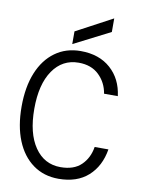

<svg xmlns="http://www.w3.org/2000/svg" viewBox="-100 -992 800 1072"><g transform="rotate(10 300.0 -456.0)"><path d="M307 12Q224 12 162.5 -32.5Q101 -77 68 -158Q35 -239 35 -350Q35 -461 68 -542Q101 -623 162.5 -667.5Q224 -712 307 -712Q412 -712 477 -654Q542 -596 554 -500H476Q466 -562 422.5 -604Q379 -646 307 -646Q215 -646 161 -567.5Q107 -489 107 -350Q107 -211 161 -132.5Q215 -54 307 -54Q383 -54 424.5 -94.5Q466 -135 476 -198H554Q538 -101 475 -44.5Q412 12 307 12ZM253 -742V-814L459 -924V-847Z"/></g></svg>

Font: DM Mono Light
Style: Regular
Weight: 300
Designer: Colophon Foundry
Foundry: Colophon Foundry
Version: Version 1.000; ttfautohint (v1.8.2.53-6de2)